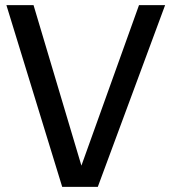

<svg xmlns="http://www.w3.org/2000/svg" viewBox="-20 -730 665 750"><path d="M523 -710H625L362 0H223L5 -710H111L298 -83Z"/></svg>

Font: Livvic Medium
Style: Regular
Weight: 500
Designer: Jacques Le Bailly, Baron von Fonthausen
Version: Version 1.001; ttfautohint (v1.8.2)